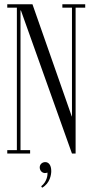

<svg xmlns="http://www.w3.org/2000/svg" viewBox="-20 -719 434 899"><path d="M14 -16V0H121V-16H76V-670H78L317 0H334V-683H379V-699H272V-683H317V-174H316L132 -699H14V-683H59V-16ZM202 89C204 101 199 133 173 153L177 160C215 139 220 97 220 82C220 53 207 40 192 40C178 40 166 50 166 65C166 84 184 97 202 89Z"/></svg>

Font: Emberly
Style: Regular
Weight: 400
Designer: Rajesh Rajput
Foundry: Rajesh Rajput
Version: Version 1.000